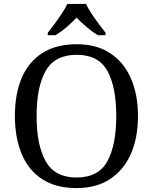

<svg xmlns="http://www.w3.org/2000/svg" viewBox="-20 -951 782 981"><path d="M371 10Q265 10 195 -36Q125 -82 90.5 -165Q56 -248 56 -359Q56 -470 90.5 -552Q125 -634 195.5 -679.5Q266 -725 372 -725Q473 -725 542.5 -679.5Q612 -634 648.5 -551.5Q685 -469 685 -358Q685 -247 648.5 -164.5Q612 -82 542 -36Q472 10 371 10ZM371 -44Q483 -44 528.5 -127Q574 -210 574 -358Q574 -507 528.5 -589Q483 -671 372 -671Q260 -671 213.5 -589Q167 -507 167 -358Q167 -210 213.5 -127Q260 -44 371 -44ZM224 -784Q240 -803 259 -829Q278 -855 296 -882Q314 -909 324 -931H419Q430 -909 447.5 -882Q465 -855 484.5 -829Q504 -803 519 -784V-771H480Q452 -788 423 -812.5Q394 -837 371 -861Q349 -837 320.5 -812.5Q292 -788 263 -771H224Z"/></svg>

Font: Noto Serif Oriya
Style: Regular
Weight: 400
Designer: David Williams
Foundry: Google LLC, David Williams
Version: Version 1.051; ttfautohint (v1.8.4.7-5d5b)